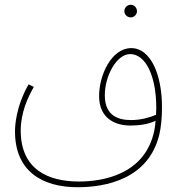

<svg xmlns="http://www.w3.org/2000/svg" viewBox="-20 -598 748 806"><path d="M529 -525C543 -525 555 -537 555 -551C555 -566 543 -578 529 -578C514 -578 502 -566 502 -551C502 -537 514 -525 529 -525ZM306 188C422 188 604 155 649 -34C656 -64 660 -103 660 -148C660 -286 612 -396 531 -396C448 -396 396 -283 396 -195C396 -96 470 -71 527 -71C564 -71 602 -76 633 -91C632 -76 630 -62 628 -51C590 135 412 164 311 164C183 164 67 114 67 -50C67 -124 96 -188 122 -233L100 -244C45 -147 43 -66 43 -46C43 119 155 188 306 188ZM420 -198C420 -282 471 -371 526 -371C594 -371 636 -274 636 -146C636 -136 635 -126 635 -116C607 -104 569 -94 531 -94C482 -94 420 -108 420 -198Z"/></svg>

Font: Noto Sans Arabic UI Cn Th
Style: Regular
Weight: 100
Width: 3
Designer: Monotype Design Team, Nadine Chahine and Nizar Qandah
Foundry: Monotype Imaging Inc.
Version: Version 2.010